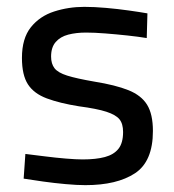

<svg xmlns="http://www.w3.org/2000/svg" viewBox="-20 -530 507 560"><path d="M229 10Q205 10 171.5 7Q138 4 106 -0.5Q74 -5 49 -9L54 -81Q79 -78 110.5 -74Q142 -70 172 -67.5Q202 -65 221 -65Q260 -65 286 -72Q312 -79 325.5 -96Q339 -113 339 -145Q339 -169 328.5 -182Q318 -195 290.5 -204Q263 -213 210 -220Q154 -229 116.5 -243Q79 -257 61.5 -284Q44 -311 44 -361Q44 -418 70 -450.5Q96 -483 138 -496.5Q180 -510 226 -510Q255 -510 289 -507Q323 -504 355 -499.5Q387 -495 410 -491L408 -419Q384 -423 351.5 -426.5Q319 -430 287 -432.5Q255 -435 231 -435Q202 -435 179 -429Q156 -423 142.5 -407.5Q129 -392 129 -365Q129 -344 139 -331Q149 -318 176 -309.5Q203 -301 255 -292Q317 -282 354.5 -267Q392 -252 409 -224.5Q426 -197 426 -148Q426 -59 373.5 -24.5Q321 10 229 10Z"/></svg>

Font: Cairo Medium
Style: Regular
Weight: 500
Designer: Mohamed Gaber, Accademia di Belle Arti di Urbino
Foundry: Kief Type Foundry, Accademia di Belle Arti di Urbino
Version: Version 3.117